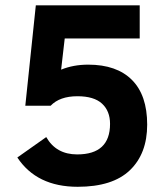

<svg xmlns="http://www.w3.org/2000/svg" viewBox="-20 -696 626 730"><path d="M275.4 14.2Q119.6 14.2 45.9 -97.2L155.8 -174.8Q193.4 -108.9 273.4 -108.9Q398.4 -108.9 398.4 -225.1Q398.4 -273.9 367.9 -302Q337.4 -330.1 274.4 -330.1Q207 -330.1 172.4 -293.9H76.2L116.2 -675.8H511.2V-549.8H226.1L212.4 -431.2Q258.8 -450.2 315.4 -450.2Q423.8 -450.2 481.7 -392.1Q539.6 -334 539.6 -222.2Q539.6 -111.8 473.9 -48.8Q408.2 14.2 275.4 14.2Z"/></svg>

Font: Cadman
Style: Bold
Weight: 700
Designer: Paul James MIller
Foundry: High-Logic / Made with FontCreator
Version: Version 2.114;March 28, 2021;FontCreator 13.0.0.2683 64-bit